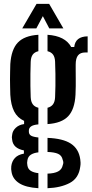

<svg xmlns="http://www.w3.org/2000/svg" viewBox="-20 -787 472 988"><path d="M177.5 181.5Q113 177.5 79.2 156Q45.5 134.5 39.5 98.5Q38 91 37.5 83.5Q37 76 38 68.5Q41 43 56.8 26Q72.5 9 103 3.5V-13Q47 -24 42.5 -68Q41 -77 41 -81Q41 -85 42.5 -93Q44.5 -113.5 61 -129.2Q77.5 -145 104 -148.5V-165Q69.5 -181 52.8 -213.8Q36 -246.5 33 -299.5Q32.5 -323 32 -341.8Q31.5 -360.5 31.5 -378.2Q31.5 -396 32 -415Q32.5 -434 33 -457Q38 -532.5 71.8 -568Q105.5 -603.5 177.5 -608V-523.5Q158 -519 148.5 -506Q139 -493 138 -469.5Q137 -438 136.5 -406.5Q136 -375 136.5 -344.8Q137 -314.5 138 -287Q139 -263.5 148.8 -250.2Q158.5 -237 177.5 -232.5V-147Q151 -144.5 139.8 -136.5Q128.5 -128.5 128.5 -114.5Q128.5 -113.5 128.5 -112.5Q128.5 -111.5 128.5 -110Q128.5 -96 139.2 -89.2Q150 -82.5 177.5 -79.5V-3Q154 -0.5 139 9Q124 18.5 121 38Q119.5 44.5 119.5 51Q119.5 57.5 121 64.5Q124 83.5 139 92.5Q154 101.5 177.5 104ZM224.5 181.5V106.5Q259.5 105.5 279 95.2Q298.5 85 303 62.5Q306 55.5 305.8 48.8Q305.5 42 302.5 35Q298 13 278.8 4.5Q259.5 -4 224.5 -5V-77.5Q304 -74.5 344.8 -47.8Q385.5 -21 393 33Q394 40 394.5 49.5Q395 59 393 70.5Q385.5 130 339 154.5Q292.5 179 224.5 181.5ZM224.5 -148.5V-232.5Q243 -237 252.8 -250.2Q262.5 -263.5 263.5 -287Q265 -314.5 265.2 -344.8Q265.5 -375 265.2 -406.5Q265 -438 263.5 -469.5Q262.5 -493 253 -506Q243.5 -519 224.5 -523.5V-608Q315.5 -602 346.5 -545H362Q365 -572.5 382.2 -586Q399.5 -599.5 431 -600V-517H418.5Q393.5 -517 381.5 -502Q369.5 -487 369.5 -454.5V-427.5Q369.5 -403 369.8 -383.2Q370 -363.5 369.8 -343.8Q369.5 -324 368.5 -299.5Q364.5 -224.5 330.8 -188.8Q297 -153 224.5 -148.5ZM94.5 -641 168 -767H233L306 -641H233.5L200.5 -704L167 -641Z"/></svg>

Font: Big Shoulders Stencil Display Thin
Style: Bold
Weight: 700
Version: Version 2.001